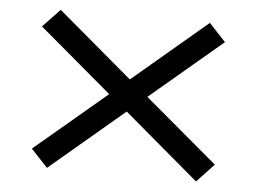

<svg xmlns="http://www.w3.org/2000/svg" viewBox="-44 -646 919 667"><g transform="rotate(5 415.5 -312.5)"><path d="M662 -36 401 -257 142 -38 84 -100 335 -312 82 -526 142 -589 402 -369 662 -589 720 -527 468 -314 722 -100Z"/></g></svg>

Font: BioRhyme Expanded
Style: Regular
Weight: 400
Width: 7
Designer: Aoife Mooney
Foundry: Aoife Mooney Type
Version: Version 1.000